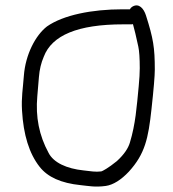

<svg xmlns="http://www.w3.org/2000/svg" viewBox="-20 -667 634 702"><path d="M485.8 -496.1C489.1 -480.7 491 -454.1 491 -417.5C491 -400.8 489.7 -378.6 487.1 -351.2C479.8 -276.1 475.7 -213.4 454.6 -144.7C448.7 -125.6 434.8 -103 407.1 -77.8C375.9 -52.4 354 -40.9 350.3 -40.3C328.2 -37.5 311.9 -41.1 285.6 -43.9C223.5 -50.4 175.5 -72.5 157.5 -108.3C123.1 -171.4 109.6 -239.5 116.4 -314.9C118.1 -333.3 120 -356.7 122.3 -385.2C124.5 -412.6 130.2 -436.9 140.1 -459.8C169.8 -537.9 264.4 -578 430.5 -578H459.5C462 -578 461.5 -577.8 466.1 -578.8C471.1 -561.4 477.8 -533.6 485.8 -496.1ZM428.3 -633C316.3 -633 211.4 -612.1 151.7 -570.3C109.8 -537.9 73.2 -467.8 67.3 -390.6C63.6 -341 57.7 -311 60.5 -262.8C65.6 -174.5 86.6 -105.5 125.2 -56.7C154.6 -19.6 202.9 2.6 274.7 9.9C303.4 12.8 327.2 18.3 367 12.8C393.9 9 423.3 -9.7 451.3 -39.6C510 -104.2 522.3 -160.3 533.9 -268.2C542 -342.4 546 -389.9 546 -412.5C546 -493 540.4 -526.8 513.6 -610.8C505.8 -635.2 488.3 -656.9 464.2 -642.8C460.3 -640.5 457.1 -637.4 454.8 -633Z"/></svg>

Font: MewTooHand
Style: BdWide
Weight: 400
Designer: Mew Too, Robert Jablonski
Version: Version 0.77